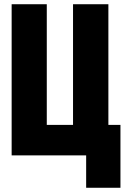

<svg xmlns="http://www.w3.org/2000/svg" viewBox="-20 -734 603 907"><path d="M35 0V-714H201V-144H325V-714H492V-144H549V153H387V0Z"/></svg>

Font: Noto Sans Mono SemiCondensed Black
Style: Regular
Weight: 900
Width: 4
Designer: Monotype Design Team
Foundry: Monotype Imaging Inc.
Version: Version 2.014; ttfautohint (v1.8.4.7-5d5b)